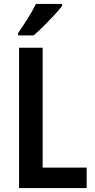

<svg xmlns="http://www.w3.org/2000/svg" viewBox="-20 -957 482 977"><path d="M77 0V-714H197V-104H421V0ZM296 -927Q282 -908 256.5 -880.5Q231 -853 202.5 -824.5Q174 -796 151 -777H72V-789Q98 -826 122 -864.5Q146 -903 163 -937H296Z"/></svg>

Font: Noto Sans Kannada Condensed SemiBold
Style: Regular
Weight: 600
Width: 3
Designer: Jelle Bosma - Monotype Design Team
Foundry: Monotype Imaging Inc.
Version: Version 2.005; ttfautohint (v1.8.4.7-5d5b)